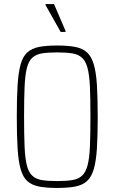

<svg xmlns="http://www.w3.org/2000/svg" viewBox="-20 -921 566 949"><path d="M262 8Q209 8 173 1Q137 -6 115 -26Q93 -46 82 -85Q71 -124 67 -187Q63 -250 63 -344Q63 -438 67 -501Q71 -564 82 -603Q93 -642 115 -662Q137 -682 173 -689Q209 -696 262 -696Q316 -696 352 -689Q388 -682 410 -662Q432 -642 443.5 -603Q455 -564 459 -501Q463 -438 463 -344Q463 -250 459 -187Q455 -124 443.5 -85Q432 -46 410 -26Q388 -6 352 1Q316 8 262 8ZM262 -26Q308 -26 338 -31Q368 -36 386 -53Q404 -70 413 -104.5Q422 -139 424.5 -197Q427 -255 427 -344Q427 -433 424.5 -491Q422 -549 413 -583.5Q404 -618 386 -635Q368 -652 338 -657Q308 -662 262 -662Q216 -662 186.5 -657Q157 -652 139 -635Q121 -618 112.5 -583.5Q104 -549 101.5 -491Q99 -433 99 -344Q99 -255 101.5 -197Q104 -139 112.5 -104.5Q121 -70 139 -53Q157 -36 186.5 -31Q216 -26 262 -26ZM280 -763 205 -896V-901H247L304 -768V-763Z"/></svg>

Font: Saira Condensed Thin
Style: Regular
Weight: 250
Width: 3
Designer: Hector Gatti with collaboration of the Omnibus-Type team
Foundry: Omnibus-Type
Version: Version 1.101